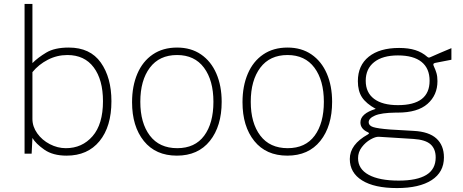

<svg xmlns="http://www.w3.org/2000/svg" viewBox="-20 -782 2357 977"><path d="M145 -80 141 0H105V-762H145V-461Q173 -489 215.5 -514.5Q258 -540 330 -540Q439 -540 493 -463.5Q547 -387 547 -267Q547 -138 486.5 -64Q426 10 319 10Q249 10 205.5 -20.5Q162 -51 145 -80ZM504 -267Q504 -376 457 -439Q410 -502 323 -502Q270 -502 223.5 -478Q177 -454 145 -415V-177Q145 -138 169.5 -103.5Q194 -69 233.5 -48.5Q273 -28 315 -28Q398 -28 451 -89Q504 -150 504 -267Z M652 -262Q652 -344 679 -407Q706 -470 757.5 -505Q809 -540 881 -540Q952 -540 1003 -505Q1054 -470 1081 -407.5Q1108 -345 1108 -264Q1108 -140 1048 -65Q988 10 880 10Q772 10 712 -64.5Q652 -139 652 -262ZM881 -502Q791 -502 742.5 -437.5Q694 -373 694 -264Q694 -156 742.5 -92Q791 -28 882 -28Q972 -28 1019 -91.5Q1066 -155 1066 -264Q1066 -373 1018 -437.5Q970 -502 881 -502Z M1214 -262Q1214 -344 1241 -407Q1268 -470 1319.5 -505Q1371 -540 1443 -540Q1514 -540 1565 -505Q1616 -470 1643 -407.5Q1670 -345 1670 -264Q1670 -140 1610 -65Q1550 10 1442 10Q1334 10 1274 -64.5Q1214 -139 1214 -262ZM1443 -502Q1353 -502 1304.5 -437.5Q1256 -373 1256 -264Q1256 -156 1304.5 -92Q1353 -28 1444 -28Q1534 -28 1581 -91.5Q1628 -155 1628 -264Q1628 -373 1580 -437.5Q1532 -502 1443 -502Z M1760 27Q1760 -47 1852 -98Q1863 -104 1852 -109Q1814 -126 1814 -159Q1814 -204 1892 -228Q1843 -255 1822 -287Q1801 -319 1801 -369Q1801 -449 1856.5 -493.5Q1912 -538 2011 -538Q2059 -538 2093.5 -527Q2128 -516 2154 -493Q2158 -489 2163 -489Q2166 -489 2172 -492Q2212 -510 2277 -537V-478L2205 -464Q2193 -462 2189 -460Q2185 -458 2185 -454Q2185 -450 2188 -444Q2196 -427 2201 -410Q2206 -393 2206 -369Q2206 -298 2155.5 -253.5Q2105 -209 2004 -209H1993Q1920 -208 1888 -194Q1856 -180 1856 -160Q1856 -143 1878.5 -135.5Q1901 -128 1965 -123L2085 -116Q2163 -112 2201 -77Q2239 -42 2239 19Q2239 94 2176.5 134.5Q2114 175 2000 175Q1885 175 1822.5 136Q1760 97 1760 27ZM2166 -371Q2166 -434 2125 -467Q2084 -500 2005 -500Q1927 -500 1884 -466Q1841 -432 1841 -371Q1841 -311 1883.5 -279Q1926 -247 2005 -247Q2166 -247 2166 -371ZM2197 19Q2197 -24 2171 -47.5Q2145 -71 2084 -75L1908 -86Q1891 -87 1865.5 -72.5Q1840 -58 1821 -33Q1802 -8 1802 23Q1802 78 1856 107.5Q1910 137 2009 137Q2102 137 2149.5 108Q2197 79 2197 19Z"/></svg>

Font: Morrison Thin
Style: Regular
Weight: 100
Designer: Pablo Impallari, Rodrigo Fuenzalida (Modified by Dan O. Williams)
Version: Version 0.03;June 6, 2019;FontCreator 11.5.0.2425 64-bit; tt